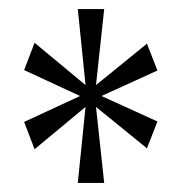

<svg xmlns="http://www.w3.org/2000/svg" viewBox="-20 -780 401 422"><path d="M151 -378H209L191 -545L303 -454L326 -513L203 -569L326 -625L303 -684L191 -593L209 -760H151L168 -593L56 -686L33 -626L156 -569L33 -512L56 -452L168 -545Z"/></svg>

Font: Noto Serif Hebrew ExtraCondensed Light
Style: Regular
Weight: 300
Width: 2
Designer: Monotype Design Team
Foundry: Monotype Imaging Inc.
Version: Version 2.004